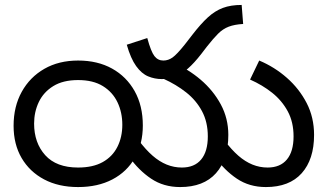

<svg xmlns="http://www.w3.org/2000/svg" viewBox="-20 -745 1326 777"><path d="M35 -236Q35 -314 68 -373.5Q101 -433 159.5 -466.5Q218 -500 296 -500Q375 -500 433.5 -467.5Q492 -435 525 -376Q558 -317 558 -237Q558 -163 526 -106.5Q494 -50 435 -19Q376 12 296 12Q217 12 158.5 -19Q100 -50 67.5 -105.5Q35 -161 35 -236ZM118 -245Q118 -167 163 -117Q208 -67 296 -67Q356 -67 395.5 -89Q435 -111 455 -150.5Q475 -190 475 -240Q475 -290 455.5 -331Q436 -372 396.5 -396.5Q357 -421 296 -421Q235 -421 195.5 -396.5Q156 -372 137 -332Q118 -292 118 -245ZM709 12Q642 12 591.5 -22Q541 -56 502 -111L542 -176Q570 -139 597.5 -115Q625 -91 654.5 -79Q684 -67 716 -67Q767 -67 794 -99.5Q821 -132 821 -193Q821 -251 797.5 -295Q774 -339 733.5 -371Q693 -403 642 -426L679 -492Q741 -466 792 -422.5Q843 -379 873.5 -322.5Q904 -266 904 -199Q904 -100 854 -44Q804 12 709 12ZM1056 12Q989 12 938.5 -22Q888 -56 849 -111L889 -176Q917 -139 944.5 -115Q972 -91 1001.5 -79Q1031 -67 1063 -67Q1114 -67 1141 -99.5Q1168 -132 1168 -193Q1168 -251 1144.5 -294.5Q1121 -338 1081.5 -369.5Q1042 -401 992 -423L1029 -500Q1091 -474 1141 -430Q1191 -386 1221 -328Q1251 -270 1251 -199Q1251 -100 1201 -44Q1151 12 1056 12ZM635 -425Q606 -425 579.5 -436Q553 -447 531 -477.5Q509 -508 493 -564L576 -591Q591 -536 605 -518Q619 -500 641 -500Q661 -500 678.5 -512.5Q696 -525 728 -565L759 -605Q793 -649 821.5 -675Q850 -701 882 -713Q914 -725 958 -725L964 -648Q929 -646 905.5 -637Q882 -628 862.5 -608.5Q843 -589 817 -556L794 -526Q766 -490 741 -468Q716 -446 690.5 -435.5Q665 -425 635 -425Z"/></svg>

Font: ltelugu15
Style: Book
Weight: 400
Designer: Jelle Bosma - Monotype Design Team
Foundry: Monotype Imaging Inc.
Version: Version 2.003